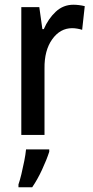

<svg xmlns="http://www.w3.org/2000/svg" viewBox="-20 -570 391 811"><path d="M290 -550Q301 -550 313.5 -548.5Q326 -547 338 -544L327 -444Q318 -447 306.5 -449Q295 -451 285 -451Q234 -451 200.5 -404Q167 -357 168 -281V0H70V-540H146L159 -447H165Q184 -491 215.5 -520.5Q247 -550 290 -550ZM188 71Q177 105 157.5 147Q138 189 116 221H58V209Q64 192 70.5 165Q77 138 82.5 110Q88 82 90 61H188Z"/></svg>

Font: Noto Sans Gurmukhi Condensed Medium
Style: Regular
Weight: 500
Width: 3
Designer: Jelle Bosma - Monotype Design Team
Foundry: Monotype Imaging Inc.
Version: Version 2.004; ttfautohint (v1.8.4.7-5d5b)